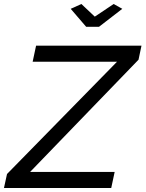

<svg xmlns="http://www.w3.org/2000/svg" viewBox="-54 -938 726 958"><path d="M298.8 -894 352.1 -918 418.9 -855 513.2 -918 556.2 -894 439.9 -804.2H376ZM-19 -69.8 529.8 -629.9H108.9L126 -710H651.9L637.2 -640.1L96.2 -80.1H518.1L501 0H-34.2Z"/></svg>

Font: Rawline Medium
Style: Italic
Weight: 500
Italic angle: -12°
Designer: Matt McInerney, Pablo Impallari, Rodrigo Fuenzalida
Foundry: Matt McInerney, Pablo Impallari, Rodrigo Fuenzalida
Version: Version 4.020;PS 004.020;hotconv 1.0.88;makeotf.lib2.5.64775